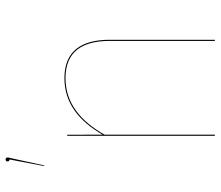

<svg xmlns="http://www.w3.org/2000/svg" viewBox="-70 -703 773 673"><g transform="rotate(-90 316.5 -366.5)"><path d="M94 -733.4C89.8 -733.4 87.1 -730.5 87.1 -726.5C87.1 -722.6 89.2 -720.1 94.1 -719.7L70.8 -597.9H73.2L98.7 -715C100.5 -722 101 -723.5 101 -726.5C101 -730.5 98.3 -733.4 94 -733.4ZM379.1 -527.2C292.2 -527.2 228.7 -476.5 181 -393.2L180.7 -517.2H177V0H181V-386.7C229.1 -471.6 292.4 -523.4 379.1 -523.4C471.6 -523.4 509.6 -465.5 509.6 -367.9V0H513.6V-368.1C513.6 -467.4 474.1 -527.2 379.1 -527.2Z"/></g></svg>

Font: Fira Sans Four
Style: Regular
Weight: 100
Designer: Carrois Corporate & Edenspiekermann AG
Foundry: Carrois Corporate GbR & Edenspiekermann AG
Version: Version 4.203;PS 004.203;hotconv 1.0.88;makeotf.lib2.5.64775